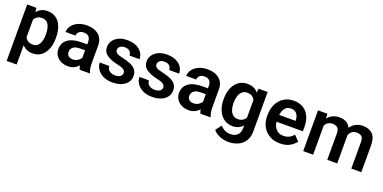

<svg xmlns="http://www.w3.org/2000/svg" viewBox="-13 -1335 4668 2340"><g transform="rotate(20 2320.5 -165.0)"><path d="M526.4 -269.5V-259.3Q526.4 -182.6 502.7 -121.6Q479 -60.5 433.3 -25.4Q387.7 9.8 321.3 9.8Q277.8 9.8 244.6 -5.4Q211.4 -20.5 187 -47.9V203.1H57.6V-528.3H177.2L182.6 -474.6Q207 -504.9 241.2 -521.5Q275.4 -538.1 320.3 -538.1Q387.2 -538.1 433.1 -504.6Q479 -471.2 502.7 -410.6Q526.4 -350.1 526.4 -269.5ZM397 -259.3V-269.5Q397 -316.4 385.7 -354Q374.5 -391.6 350.1 -413.6Q325.7 -435.5 286.1 -435.5Q248.5 -435.5 224.4 -419.9Q200.2 -404.3 187 -377.4V-150.9Q200.2 -124 224.4 -107.9Q248.5 -91.8 287.1 -91.8Q326.7 -91.8 350.8 -114.7Q375 -137.7 386 -175.8Q397 -213.9 397 -259.3Z M930.7 0Q921.4 -19 916.5 -50.8Q894.5 -25.9 860.6 -8.1Q826.7 9.8 778.8 9.8Q727.5 9.8 687 -10.7Q646.5 -31.2 623 -66.9Q599.6 -102.5 599.6 -147.9Q599.6 -231 661.9 -276.4Q724.1 -321.8 842.8 -321.8H911.6V-356Q911.6 -396 890.6 -419.7Q869.6 -443.4 825.7 -443.4Q786.6 -443.4 763.7 -423.8Q740.7 -404.3 740.7 -373.5H611.3Q611.3 -417.5 638.7 -454.8Q666 -492.2 715.8 -515.1Q765.6 -538.1 833 -538.1Q893.1 -538.1 940.2 -517.8Q987.3 -497.6 1014.4 -456.8Q1041.5 -416 1041.5 -355V-124.5Q1041.5 -48.8 1062 -8.3V0ZM805.2 -89.4Q844.2 -89.4 872.1 -107.7Q899.9 -126 911.6 -148.4V-245.1H849.1Q788.1 -245.1 758.5 -221.2Q729 -197.3 729 -158.2Q729 -128.4 749.3 -108.9Q769.5 -89.4 805.2 -89.4Z M1448.2 -144.5Q1448.2 -168.9 1426.8 -186.8Q1405.3 -204.6 1335.9 -219.2Q1253.4 -236.8 1200.7 -273.2Q1147.9 -309.6 1147.9 -377Q1147.9 -420.4 1172.9 -457Q1197.8 -493.7 1244.4 -515.9Q1291 -538.1 1355.5 -538.1Q1422.9 -538.1 1471.2 -516.1Q1519.5 -494.1 1545.7 -456.1Q1571.8 -418 1571.8 -369.6H1442.9Q1442.9 -400.9 1421.4 -423.3Q1399.9 -445.8 1355 -445.8Q1314.9 -445.8 1293.9 -427.2Q1272.9 -408.7 1272.9 -382.8Q1272.9 -357.4 1294.9 -341.8Q1316.9 -326.2 1377 -313.5Q1435.5 -301.3 1480 -282.2Q1524.4 -263.2 1549.3 -231.7Q1574.2 -200.2 1574.2 -150.4Q1574.2 -104 1547.4 -67.6Q1520.5 -31.2 1471.4 -10.7Q1422.4 9.8 1356 9.8Q1283.2 9.8 1232.9 -16.4Q1182.6 -42.5 1156.7 -83Q1130.9 -123.5 1130.9 -166.5H1254.4Q1256.8 -120.6 1288.1 -101.6Q1319.3 -82.5 1358.4 -82.5Q1402.3 -82.5 1425.3 -100.1Q1448.2 -117.7 1448.2 -144.5Z M1962.4 -144.5Q1962.4 -168.9 1940.9 -186.8Q1919.4 -204.6 1850.1 -219.2Q1767.6 -236.8 1714.8 -273.2Q1662.1 -309.6 1662.1 -377Q1662.1 -420.4 1687 -457Q1711.9 -493.7 1758.5 -515.9Q1805.2 -538.1 1869.6 -538.1Q1937 -538.1 1985.4 -516.1Q2033.7 -494.1 2059.8 -456.1Q2085.9 -418 2085.9 -369.6H1957Q1957 -400.9 1935.5 -423.3Q1914.1 -445.8 1869.1 -445.8Q1829.1 -445.8 1808.1 -427.2Q1787.1 -408.7 1787.1 -382.8Q1787.1 -357.4 1809.1 -341.8Q1831.1 -326.2 1891.1 -313.5Q1949.7 -301.3 1994.1 -282.2Q2038.6 -263.2 2063.5 -231.7Q2088.4 -200.2 2088.4 -150.4Q2088.4 -104 2061.5 -67.6Q2034.7 -31.2 1985.6 -10.7Q1936.5 9.8 1870.1 9.8Q1797.4 9.8 1747.1 -16.4Q1696.8 -42.5 1670.9 -83Q1645 -123.5 1645 -166.5H1768.6Q1771 -120.6 1802.2 -101.6Q1833.5 -82.5 1872.6 -82.5Q1916.5 -82.5 1939.5 -100.1Q1962.4 -117.7 1962.4 -144.5Z M2496.1 0Q2486.8 -19 2481.9 -50.8Q2460 -25.9 2426 -8.1Q2392.1 9.8 2344.2 9.8Q2293 9.8 2252.4 -10.7Q2211.9 -31.2 2188.5 -66.9Q2165 -102.5 2165 -147.9Q2165 -231 2227.3 -276.4Q2289.6 -321.8 2408.2 -321.8H2477.1V-356Q2477.1 -396 2456.1 -419.7Q2435.1 -443.4 2391.1 -443.4Q2352.1 -443.4 2329.1 -423.8Q2306.2 -404.3 2306.2 -373.5H2176.8Q2176.8 -417.5 2204.1 -454.8Q2231.4 -492.2 2281.2 -515.1Q2331.1 -538.1 2398.4 -538.1Q2458.5 -538.1 2505.6 -517.8Q2552.7 -497.6 2579.8 -456.8Q2606.9 -416 2606.9 -355V-124.5Q2606.9 -48.8 2627.4 -8.3V0ZM2370.6 -89.4Q2409.7 -89.4 2437.5 -107.7Q2465.3 -126 2477.1 -148.4V-245.1H2414.6Q2353.5 -245.1 2324 -221.2Q2294.4 -197.3 2294.4 -158.2Q2294.4 -128.4 2314.7 -108.9Q2335 -89.4 2370.6 -89.4Z M2702.1 -257.8V-268.1Q2702.1 -348.6 2727.8 -409.4Q2753.4 -470.2 2801 -504.2Q2848.6 -538.1 2914.6 -538.1Q2961.9 -538.1 2996.1 -521.7Q3030.3 -505.4 3053.7 -476.1L3059.1 -528.3H3176.3V-16.1Q3176.3 55.7 3145 105.7Q3113.8 155.8 3058.3 181.9Q3002.9 208 2929.2 208Q2897.5 208 2860.6 199.2Q2823.7 190.4 2789.8 171.6Q2755.9 152.8 2733.4 123L2791.5 46.9Q2844.2 109.4 2922.9 109.4Q2981 109.4 3013.9 77.4Q3046.9 45.4 3046.9 -14.6V-47.9Q3022.9 -20.5 2990 -5.4Q2957 9.8 2913.6 9.8Q2848.6 9.8 2801 -25.1Q2753.4 -60.1 2727.8 -120.6Q2702.1 -181.2 2702.1 -257.8ZM2831.1 -268.1V-257.8Q2831.1 -212.4 2843.3 -175Q2855.5 -137.7 2880.9 -115.5Q2906.2 -93.3 2945.8 -93.3Q2983.4 -93.3 3008.1 -108.4Q3032.7 -123.5 3046.9 -149.4V-379.9Q3032.7 -405.8 3008.3 -420.7Q2983.9 -435.5 2946.8 -435.5Q2907.2 -435.5 2881.6 -413.1Q2856 -390.6 2843.5 -352.8Q2831.1 -314.9 2831.1 -268.1Z M3529.3 9.8Q3449.2 9.8 3391.4 -24.4Q3333.5 -58.6 3302.2 -116.5Q3271 -174.3 3271 -246.1V-265.6Q3271 -347.2 3301.8 -408.4Q3332.5 -469.7 3387.5 -503.9Q3442.4 -538.1 3514.6 -538.1Q3589.8 -538.1 3640.9 -505.4Q3691.9 -472.7 3717.8 -414.3Q3743.7 -356 3743.7 -279.3V-225.1H3401.9Q3407.2 -167 3442.6 -129.4Q3478 -91.8 3537.1 -91.8Q3619.1 -91.8 3668 -154.8L3732.9 -87.4Q3708 -50.3 3657.2 -20.3Q3606.4 9.8 3529.3 9.8ZM3513.7 -436.5Q3465.8 -436.5 3438.7 -403.3Q3411.6 -370.1 3403.8 -314H3616.7V-323.7Q3615.2 -369.6 3591.3 -403.1Q3567.4 -436.5 3513.7 -436.5Z M4054.2 -435.5Q4019 -435.5 3995.4 -419.7Q3971.7 -403.8 3958.5 -377.4V0H3829.6V-528.3H3951.2L3955.1 -468.3Q3981.4 -501 4019.8 -519.5Q4058.1 -538.1 4108.4 -538.1Q4157.2 -538.1 4194.3 -518.3Q4231.4 -498.5 4251.5 -455.6Q4276.9 -493.7 4317.4 -515.9Q4357.9 -538.1 4412.6 -538.1Q4491.2 -538.1 4537.4 -492.7Q4583.5 -447.3 4583.5 -339.4V0H4453.6V-339.8Q4453.6 -397.5 4430.4 -416.5Q4407.2 -435.5 4367.2 -435.5Q4330.1 -435.5 4305.7 -416.3Q4281.2 -397 4270 -366.2Q4270.5 -359.4 4270.5 -352.5V0H4141.6V-339.4Q4141.6 -395 4118.2 -415.3Q4094.7 -435.5 4054.2 -435.5Z"/></g></svg>

Font: Vazirmatn RD UI FD SemiBold
Style: Regular
Weight: 600
Designer: Saber Rastikerdar
Foundry: Saber Rastikerdar
Version: Version 33.003